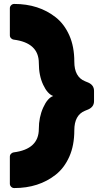

<svg xmlns="http://www.w3.org/2000/svg" viewBox="-20 -796 547 974"><path d="M457 -335V-283Q457 -254 428 -241L411 -234Q357 -212 357 -135Q357 -58 331.5 -1Q306 56 263 90Q177 158 52 158Q43 158 36.5 151.5Q30 145 30 136V-1Q30 -10 36 -16Q42 -22 49 -23Q177 -39 177 -142Q177 -201 199 -250Q221 -299 250 -309Q221 -319 199 -366Q177 -413 177 -476Q177 -579 49 -595Q42 -596 36 -602Q30 -608 30 -617V-754Q30 -763 36.5 -769.5Q43 -776 52 -776Q177 -776 263 -708Q306 -674 331.5 -617Q357 -560 357 -483Q357 -406 411 -384L428 -377Q457 -364 457 -335Z"/></svg>

Font: Rubik One
Style: Regular
Weight: 400
Designer: Hubert and Fischer with Elvire Volk Leonovitch
Foundry: Hubert and Fischer with Elvire Volk Leonovitch
Version: Version 1.001